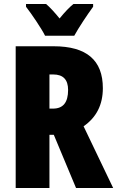

<svg xmlns="http://www.w3.org/2000/svg" viewBox="-20 -947 590 967"><path d="M207 -767H354C375 -806 421 -875 449 -913V-927H350C330 -911 307 -887 280 -854C254 -886 232 -910 212 -927H111V-913C137 -880 190 -802 207 -767ZM250 -714H59V0H229V-268H251L363 0H550L401 -311C466 -356 498 -420 498 -503C498 -644 416 -714 250 -714ZM248 -572C298 -572 323 -546 323 -494C323 -431 298 -400 247 -400H229V-572Z"/></svg>

Font: Noto Sans Georgian ExtraCondensed Black
Style: Regular
Weight: 900
Width: 2
Designer: Monotype Design Team, Akaki Razmadze
Foundry: Google LLC
Version: Version 2.005